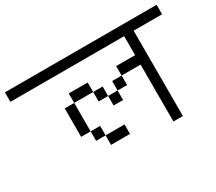

<svg xmlns="http://www.w3.org/2000/svg" viewBox="-117 -923 1233 1096"><g transform="rotate(-30 500.0 -375.5)"><path d="M500 -125V-187.5H375V-125ZM1000 -625V-687.5H0V-625H750Q750 -625 750 -500H625V-437.5H562.5V-375H500V-312.5H562.5V-375H625V-437.5H750Q750 -437.5 750 -62.5H812.5V-625ZM375 -187.5V-250H312.5V-187.5ZM312.5 -250V-437.5H250V-250ZM500 -375V-437.5H437.5V-375ZM312.5 -437.5H437.5V-500H312.5Z"/></g></svg>

Font: CalcUnifontExMono
Style: Regular
Weight: 500
Version: Version 15.0.06